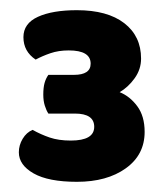

<svg xmlns="http://www.w3.org/2000/svg" viewBox="-20 -642 326 377"><path d="M125 -495Q158 -495 158 -517Q158 -543 115 -543Q95 -543 79 -537.5Q63 -532 50 -525Q26 -541 26 -569Q26 -596 54.5 -609Q83 -622 131 -622Q191 -622 224 -596.5Q257 -571 257 -527Q257 -506 244.5 -488.5Q232 -471 215 -461Q235 -453 249.5 -433.5Q264 -414 264 -383Q264 -338 227 -311.5Q190 -285 131 -285Q75 -285 46 -301.5Q17 -318 17 -343Q17 -357 24.5 -369.5Q32 -382 44 -387Q60 -378 77.5 -372Q95 -366 119 -366Q165 -366 165 -393Q165 -419 127 -419H75Q71 -425 68 -434.5Q65 -444 65 -456Q65 -470 67.5 -479Q70 -488 75 -495Z"/></svg>

Font: Baloo Bhaina
Style: Regular
Weight: 400
Designer: Manish Minz, Shuchita Grover and Ek Type
Foundry: Ek Type
Version: Version 1.443;PS 1.000;hotconv 16.6.51;makeotf.lib2.5.65220;